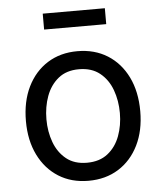

<svg xmlns="http://www.w3.org/2000/svg" viewBox="-53 -774 706 833"><g transform="rotate(-5 300.0 -358.0)"><path d="M299.3 11.7Q225.1 11.7 169.2 -23.4Q113.3 -58.6 82 -122.1Q50.8 -185.5 50.8 -269.5Q50.8 -355 82 -418.7Q113.3 -482.4 169.2 -517.6Q225.1 -552.7 299.3 -552.7Q374 -552.7 430.2 -517.6Q486.3 -482.4 517.6 -418.7Q548.8 -355 548.8 -269.5Q548.8 -185.5 517.6 -122.1Q486.3 -58.6 430.2 -23.4Q374 11.7 299.3 11.7ZM299.3 -66.9Q354.5 -66.9 390.1 -95.2Q425.8 -123.5 442.9 -169.7Q460 -215.8 460 -269.5Q460 -323.7 442.9 -370.4Q425.8 -417 390.1 -445.6Q354.5 -474.1 299.3 -474.1Q244.6 -474.1 209.5 -445.6Q174.3 -417 157.2 -370.6Q140.1 -324.2 140.1 -269.5Q140.1 -215.8 157.2 -169.7Q174.3 -123.5 209.5 -95.2Q244.6 -66.9 299.3 -66.9ZM434.6 -728V-658.7H164.1V-728Z"/></g></svg>

Font: Inter-Regular
Style: Regular
Weight: 400
Designer: Rasmus Andersson
Foundry: rsms
Version: Version 4.000;git-a52131595